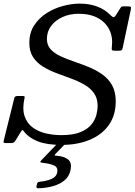

<svg xmlns="http://www.w3.org/2000/svg" viewBox="-47 -785 743 1060"><path d="M155 240 157 231.5Q159 223 163.2 220.8Q167.5 218.5 175 218Q206 215.5 234.8 204Q263.5 192.5 268.5 168Q275 138 249.8 127.8Q224.5 117.5 191.5 114.5Q177.5 113 176 109.8Q174.5 106.5 181 100L278 -1Q282.5 -6 294 -6H306.5Q327.5 -6 318 4L261 63Q253 71.5 254 72.8Q255 74 268 75Q308 78.5 329.5 95.8Q351 113 342 155Q334.5 191 307 212.5Q279.5 234 241.8 243.8Q204 253.5 164.5 254.5Q151.5 255 155 240ZM212 -570Q212 -535.5 232.5 -513Q253 -490.5 287 -474.8Q321 -459 361.5 -445.2Q402 -431.5 442.5 -415Q483 -398.5 517 -374.8Q551 -351 571.5 -314.8Q592 -278.5 592 -225Q592 -150 554.8 -96.2Q517.5 -42.5 450 -13.8Q382.5 15 292 15Q210 15 160.2 -5.2Q110.5 -25.5 85.5 -59Q79 -68 76.5 -67.2Q74 -66.5 67 -55.5L38.5 -9Q34.5 -2.5 29.5 1.2Q24.5 5 13 5H-11.5Q-23 5 -25.8 2.8Q-28.5 0.5 -26.5 -8.5L32 -243.5Q34.5 -255 49 -255H80Q91 -255 89 -247Q75 -185 88.5 -144.5Q102 -104 134 -80.8Q166 -57.5 207.8 -48.2Q249.5 -39 292 -39Q357.5 -39 397.2 -55.5Q437 -72 457.5 -97.5Q478 -123 485 -150.5Q492 -178 492 -200Q492 -243 471.5 -271.2Q451 -299.5 417.5 -318.5Q384 -337.5 343.8 -352Q303.5 -366.5 263.2 -381.8Q223 -397 189.5 -417.8Q156 -438.5 135.5 -469.8Q115 -501 115 -548Q115 -604.5 141.8 -645.2Q168.5 -686 210.8 -712.8Q253 -739.5 301.2 -752.2Q349.5 -765 392 -765Q447 -765 489.5 -749Q532 -733 562 -702.5Q573.5 -691 579.2 -690Q585 -689 595 -704.5L615 -736.5Q619.5 -743.5 622.2 -746.8Q625 -750 636.5 -750H655.5Q671.5 -750 674.5 -746.8Q677.5 -743.5 675 -731L630 -519.5Q628 -509.5 623.2 -507.2Q618.5 -505 606 -505H588Q572.5 -505 570.8 -509.5Q569 -514 570.5 -526Q577 -579 557 -620.2Q537 -661.5 494 -685.2Q451 -709 388 -709Q338.5 -709 298.8 -691.2Q259 -673.5 235.5 -642.2Q212 -611 212 -570Z"/></svg>

Font: Besley*
Style: Italic
Weight: 400
Italic angle: -13°
Designer: Owen Earl
Foundry: indestructible type*
Version: Version 2.000; ttfautohint (v1.8.3)